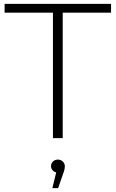

<svg xmlns="http://www.w3.org/2000/svg" viewBox="-20 -720 603 1001"><path d="M4 -654H256V0H307V-654H559V-700H4ZM246 146C246 162 257 175 273 179L253 261H283L309 186C315 171 318 158 318 146C318 129 303 112 282 112C261 112 246 127 246 146Z"/></svg>

Font: Montserrat Light
Style: Regular
Weight: 300
Designer: Julieta Ulanovsky
Foundry: Julieta Ulanovsky
Version: Version 7.200